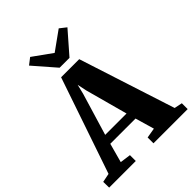

<svg xmlns="http://www.w3.org/2000/svg" viewBox="-299 -1132 1278 1278"><g transform="rotate(-45 340.0 -493.5)"><path d="M32 -67.5 263.5 -745.5H434L653.5 -66.5L709.5 -55V0H387.5V-55L458.5 -67L419.5 -201H182L145 -65.5L221 -55V0H-29.5L-30.5 -55ZM401 -267 320 -565 306 -632 289.5 -564.5 200 -267ZM301.5 -797.5 167.5 -951.5 213.5 -987 348 -890.5 482.5 -987 528.5 -951 394.5 -797.5Z"/></g></svg>

Font: Merriweather 48pt Black
Style: Regular
Weight: 900
Version: Version 2.100